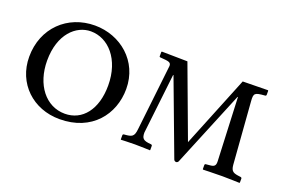

<svg xmlns="http://www.w3.org/2000/svg" viewBox="-71 -689 1359 920"><g transform="rotate(20 608.0 -229.0)"><path d="M274 -437C363 -437 440 -355 440 -221C440 -98 379 -23 290 -23C193 -23 124 -111 124 -234C124 -369 199 -437 274 -437ZM527 -235C527 -377 413 -470 283 -470C144 -470 37 -369 37 -222C37 -86 140 10 275 10C439 10 527 -105 527 -235Z M1041 -382H1043L1057 -61C1058 -40 1053 -31 1031 -29L1010 -27C1006 -27 1003 -25 1003 -21V0L1005 2C1005 2 1075 0 1103 0C1133 0 1190 2 1190 2L1192 0V-21C1192 -25 1187 -27 1183 -27C1149 -31 1136 -35 1133 -69L1109 -385C1106 -425 1111 -429 1161 -433C1167 -433 1169 -435 1169 -441V-460L1167 -462L1039 -460L892 -97L757 -460L626 -462L624 -459V-437C624 -435 626 -433 632 -433C671 -430 684 -429 684 -410L646 -74C642 -34 631 -30 593 -27C589 -27 585 -25 585 -21V0L586 2C586 2 629 0 657 0C687 0 734 2 734 2L735 0V-21C735 -25 731 -27 728 -27C688 -30 680 -39 680 -69L715 -375H717L859 4C861 9 866 12 871 12C875 12 880 9 882 4Z"/></g></svg>

Font: Linux Libertine O C
Style: Regular
Weight: 400
Designer: Philipp H. Poll
Foundry: Philipp H. Poll
Version: Version 4.0.3